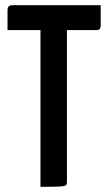

<svg xmlns="http://www.w3.org/2000/svg" viewBox="-20 -720 418 740"><path d="M136 0V-689Q136 -689 138.5 -689.5Q141 -690 155 -690H219Q233 -690 235.5 -689.5Q238 -689 238 -689V-19Q238 -9 233.5 -5.5Q229 -2 207.5 -1Q186 0 136 0ZM9 -604V-681Q9 -700 28 -700H368V-623Q368 -612 364 -608Q360 -604 349 -604Z"/></svg>

Font: Yanone Kaffeesatz SemiBold
Style: Regular
Weight: 600
Designer: Yanone (Cyrillic: Daniel Pouzeot, Huerta Tipografica, and Cyreal)
Foundry: Yanone
Version: Version 2.003